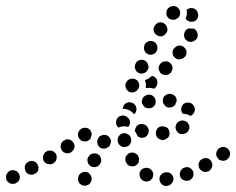

<svg xmlns="http://www.w3.org/2000/svg" viewBox="-35 -583 778 632"><path d="M524 26Q527 24 530 21Q533 17 535 13Q536 9 536 4Q535 -5 528 -11Q520 -17 511 -16Q501 -15 495 -8Q489 -1 490 8Q491 18 498 24Q505 30 514 29H515Q520 28 524 26ZM267 7Q267 3 266 -1Q264 -6 261 -9Q259 -13 255 -15Q246 -19 237 -16Q229 -13 224 -5V-4Q222 0 222 4Q221 9 223 13Q224 17 227 21Q230 24 234 26Q238 28 242 28Q247 29 251 27Q255 26 259 23Q262 20 264 16Q266 12 267 7ZM29 8Q32 -1 28 -9Q25 -18 16 -21Q7 -25 -1 -21H-2Q-6 -19 -9 -16Q-12 -12 -14 -8Q-16 -4 -15 0Q-15 5 -14 9Q-12 13 -9 16Q-5 19 -1 21Q3 23 7 22Q12 22 16 21L17 20Q25 17 29 8ZM452 14Q443 16 435 11Q431 8 428 5Q426 1 425 -3Q424 -8 424 -12Q425 -16 427 -20Q432 -28 441 -30Q451 -32 458 -28L459 -27Q463 -25 465 -21Q468 -18 469 -13Q469 -12 470 -10Q470 -9 470 -7Q470 -7 469 -6Q468 -3 468 1Q468 2 467 2Q467 3 466 4Q461 12 452 14ZM595 6Q598 3 600 -1Q602 -5 602 -10Q602 -14 601 -18Q597 -27 589 -31Q580 -35 572 -31H571Q567 -30 564 -26Q560 -23 559 -19Q557 -15 557 -11Q556 -6 558 -2Q561 7 570 10Q578 14 587 11H588Q592 9 595 6ZM87 -16Q90 -20 91 -24Q92 -29 92 -33Q91 -37 89 -41Q85 -50 76 -52Q67 -55 59 -51L58 -50Q50 -46 47 -37Q45 -28 49 -20Q53 -11 62 -9Q71 -6 79 -11H80Q84 -13 87 -16ZM659 -26Q662 -30 663 -34Q665 -38 664 -43Q663 -47 661 -51Q657 -59 648 -62Q639 -64 631 -60L630 -59Q626 -57 623 -54Q621 -50 619 -46Q618 -41 619 -37Q619 -33 621 -29Q626 -21 635 -18Q644 -15 652 -20H653Q657 -23 659 -26ZM297 -63Q294 -72 286 -76Q282 -78 277 -78Q273 -79 269 -77Q264 -76 261 -73Q258 -70 256 -66H255Q251 -57 254 -48Q257 -39 265 -35Q269 -33 274 -33Q278 -32 282 -34Q287 -35 290 -38Q293 -41 295 -45L296 -46Q300 -54 297 -63ZM395 -36Q386 -38 381 -46V-47Q376 -55 378 -64Q381 -73 389 -78Q393 -80 397 -81Q402 -81 406 -80Q410 -79 414 -76Q417 -74 420 -70V-69Q422 -65 423 -61Q423 -57 422 -52Q422 -49 420 -46Q418 -44 416 -42Q416 -41 416 -41Q415 -40 414 -40Q413 -39 412 -38Q404 -34 395 -36ZM151 -60Q153 -69 149 -77Q146 -80 143 -83Q139 -86 135 -87Q130 -88 126 -87Q121 -87 118 -84H117Q113 -82 111 -78Q108 -74 107 -70Q106 -66 106 -61Q107 -57 109 -53Q112 -49 115 -46Q119 -44 123 -43Q128 -42 132 -42Q136 -43 140 -45L141 -46Q149 -50 151 -60ZM722 -73Q724 -82 718 -90Q716 -93 712 -96Q708 -98 704 -99Q699 -100 695 -99Q691 -98 687 -95H686Q679 -90 677 -80Q675 -71 681 -64Q683 -60 687 -57Q691 -55 695 -54Q700 -54 704 -54Q708 -55 712 -58H713Q720 -64 722 -73ZM206 -89Q209 -93 210 -97Q211 -101 210 -106Q209 -110 206 -114Q201 -122 192 -124Q183 -126 175 -120Q171 -118 168 -114Q166 -110 165 -106Q164 -101 165 -97Q166 -93 168 -89Q173 -81 182 -79Q192 -77 199 -82L200 -83Q204 -85 206 -89ZM327 -106V-105Q325 -101 321 -99Q318 -96 314 -95Q309 -93 305 -94Q300 -94 296 -96Q288 -101 286 -110Q283 -119 288 -127V-128Q290 -132 293 -134Q297 -137 301 -138Q306 -140 310 -139Q314 -139 318 -137Q323 -134 326 -130Q328 -126 330 -122Q330 -118 330 -115Q330 -113 329 -111Q328 -108 327 -106ZM363 -102Q371 -97 380 -100Q385 -101 388 -103Q392 -106 394 -110Q396 -114 397 -118Q398 -123 396 -127V-128Q394 -137 386 -141Q378 -146 369 -144Q365 -143 361 -140Q357 -137 355 -133Q353 -129 352 -125Q352 -121 353 -116Q355 -107 363 -102ZM267 -139Q267 -143 266 -146Q265 -150 263 -153Q258 -161 249 -162Q240 -164 232 -159L231 -158Q224 -153 222 -144Q220 -135 226 -127Q231 -119 240 -118Q249 -116 257 -121L258 -122Q259 -123 260 -124Q261 -125 263 -126Q264 -132 266 -137L267 -138Q267 -139 267 -139ZM484 -161Q478 -154 478 -145Q478 -136 484 -129Q491 -123 500 -122H501Q505 -122 509 -124Q513 -126 517 -129Q520 -132 522 -136Q523 -140 523 -145Q523 -154 517 -161Q510 -167 501 -167H500Q491 -168 484 -161ZM410 -159Q410 -159 411 -160Q411 -161 412 -163Q415 -170 422 -173Q429 -176 437 -174Q446 -172 451 -164Q456 -156 454 -147Q452 -138 445 -133Q437 -128 428 -130H427Q424 -131 422 -132Q420 -133 418 -135Q415 -142 411 -149Q410 -149 409 -150Q409 -152 409 -154Q409 -156 410 -157Q410 -158 410 -159ZM552 -182 553 -183Q557 -185 561 -186Q565 -187 570 -186Q574 -185 578 -183Q582 -181 584 -177Q590 -169 588 -160Q586 -151 579 -146L578 -145Q574 -143 570 -142Q566 -141 561 -142Q557 -142 553 -145Q549 -147 547 -151Q546 -152 546 -153Q545 -154 545 -154Q544 -158 543 -161Q542 -167 545 -173Q547 -179 552 -182ZM355 -163 354 -164Q347 -170 347 -179Q347 -189 353 -196Q356 -199 360 -201Q365 -202 369 -203Q373 -203 378 -201Q382 -200 385 -196H386Q392 -190 393 -181Q393 -172 387 -165Q384 -166 380 -167Q372 -168 363 -166Q359 -164 355 -163Q355 -163 355 -163Q355 -163 355 -163ZM565 -211Q560 -219 562 -228Q564 -237 571 -242Q575 -245 579 -245Q584 -246 588 -245Q593 -244 596 -242Q600 -239 602 -236Q603 -235 603 -235Q605 -231 606 -227Q607 -222 606 -218Q605 -213 602 -210Q600 -206 596 -204Q595 -203 594 -202Q592 -202 591 -201Q591 -202 591 -202Q583 -207 574 -208Q570 -209 566 -209Q566 -210 566 -210Q565 -210 565 -211Q565 -211 565 -211ZM378 -242 379 -243Q383 -245 387 -246Q391 -247 396 -246Q400 -245 404 -243Q408 -240 410 -237Q415 -230 414 -221Q413 -212 406 -207Q404 -210 401 -212V-213Q394 -219 386 -222Q378 -225 369 -225Q369 -230 372 -235Q374 -239 378 -242ZM474 -236Q479 -244 477 -253Q477 -257 474 -261Q472 -265 468 -267Q465 -270 460 -271Q456 -272 451 -271Q442 -269 436 -262Q431 -254 432 -245Q433 -240 436 -237Q438 -233 442 -230Q445 -228 450 -227Q454 -226 459 -227Q468 -228 474 -236ZM521 -229Q511 -230 506 -238Q500 -245 501 -254Q502 -264 509 -269Q517 -275 526 -274Q531 -273 535 -271Q539 -269 542 -266Q544 -262 546 -258Q547 -253 546 -249Q546 -249 546 -249Q546 -248 546 -248Q543 -243 541 -237Q537 -233 532 -231Q527 -229 521 -229ZM379 -294Q382 -286 390 -281Q398 -277 407 -280Q416 -283 420 -291L421 -292Q425 -300 422 -309Q419 -318 411 -322Q402 -326 394 -323Q385 -321 381 -312H380Q376 -303 379 -294ZM445 -298Q446 -307 443 -316Q443 -318 442 -319Q444 -320 446 -321Q455 -324 461 -330Q463 -332 465 -333Q468 -333 472 -331Q475 -329 478 -326Q484 -319 483 -310Q483 -301 476 -294Q475 -293 474 -292Q473 -292 472 -291Q468 -292 464 -293Q456 -295 447 -293Q447 -293 446 -293Q446 -293 446 -294Q445 -294 445 -294Q445 -296 445 -298ZM531 -351Q533 -355 533 -359Q533 -364 531 -368Q529 -372 526 -375Q519 -382 510 -381Q501 -381 494 -375V-374Q487 -367 487 -358Q488 -349 494 -342Q501 -336 510 -336Q520 -336 526 -343H527Q530 -346 531 -351ZM411 -373Q407 -364 410 -356Q413 -347 421 -343Q430 -339 438 -342Q447 -345 451 -353V-354H452Q456 -362 452 -371Q449 -380 441 -384Q433 -388 424 -385Q415 -382 411 -373ZM579 -413Q578 -422 570 -428Q563 -434 554 -433Q544 -432 539 -424H538Q532 -417 533 -407Q534 -398 542 -392Q549 -386 558 -388Q568 -389 573 -396H574Q580 -404 579 -413ZM440 -418Q443 -409 451 -405Q459 -401 468 -404Q477 -407 481 -415V-416Q485 -424 482 -433Q479 -442 471 -446Q463 -450 454 -447Q445 -444 441 -436V-435Q437 -427 440 -418ZM614 -476Q611 -485 603 -489Q602 -489 602 -489Q602 -489 602 -489Q594 -488 586 -490Q586 -490 586 -489Q586 -489 586 -489Q581 -488 578 -485Q575 -482 573 -478V-477Q569 -468 572 -460Q575 -451 584 -447Q588 -445 592 -445Q597 -445 601 -447Q605 -448 608 -451Q612 -454 614 -458V-459Q618 -467 614 -476ZM471 -481Q474 -471 482 -467Q490 -462 499 -464Q508 -467 512 -475H513Q518 -483 515 -492Q513 -501 505 -506Q497 -511 488 -509Q479 -506 474 -498Q469 -490 471 -481ZM600 -556Q609 -554 614 -546Q614 -546 614 -545Q619 -537 617 -528Q615 -519 607 -514Q599 -510 590 -512Q581 -514 576 -522Q579 -528 580 -536Q581 -544 579 -551Q580 -552 581 -552Q582 -553 583 -553Q591 -558 600 -556ZM515 -551Q513 -547 513 -543Q512 -538 513 -534Q515 -530 517 -526Q523 -519 533 -518Q542 -517 549 -523H550Q557 -529 558 -538Q559 -548 553 -555Q547 -562 538 -563Q529 -564 521 -558Q517 -555 515 -551Z"/></svg>

Font: FRB American Cursive Guidelines Dotted Extrabold
Style: Bold Italic
Weight: 800
Italic angle: -25°
Version: Version 2.0;Modular Font Editor K font №1